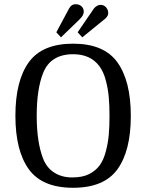

<svg xmlns="http://www.w3.org/2000/svg" viewBox="-20 -883 693 910"><path d="M452 -568Q410 -626 327 -626Q219 -626 184 -536Q154 -460 154 -334Q154 -210 184 -132Q201 -88 237 -65Q273 -42 322 -42Q371 -42 402.5 -58Q434 -74 452.5 -99.5Q471 -125 481.5 -165Q492 -205 495.5 -243.5Q499 -282 499 -333Q499 -384 495.5 -423Q492 -462 481.5 -502Q471 -542 452 -568ZM53 -334.5Q53 -500 116.5 -588Q180 -676 326.5 -676Q473 -676 536.5 -587.5Q600 -499 600 -333.5Q600 -168 536.5 -80.5Q473 7 326.5 7Q180 7 116.5 -81Q53 -169 53 -334.5ZM307 -842Q318 -863 337 -863Q356 -863 366.5 -853Q377 -843 377 -827Q377 -811 357 -791L269 -706L247 -730ZM426 -844Q441 -860 456.5 -860Q472 -860 482.5 -848.5Q493 -837 493 -820Q493 -803 467 -785L370 -706L348 -730Z"/></svg>

Font: Caladea
Style: Regular
Weight: 400
Designer: Carolina Giovagnoli and Andres Torresi
Foundry: Carolina Giovagnoli and Andres Torresi
Version: Version 1.002